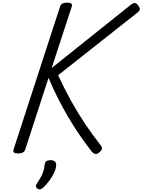

<svg xmlns="http://www.w3.org/2000/svg" viewBox="-20 -1149 1084 1460"><path d="M118 18Q96 18 87 11Q78 4 83 -12L437 -1100Q446 -1129 490 -1129Q535 -1129 526 -1100L373 -632L974 -1112Q993 -1127 1005.5 -1126Q1018 -1125 1032 -1106Q1045 -1088 1043.5 -1077Q1042 -1066 1021 -1050L422 -577Q470 -473 520.5 -382Q571 -291 626 -209Q681 -127 744 -46Q759 -27 755 -14.5Q751 -2 731 13Q715 25 701 20.5Q687 16 677 3Q627 -61 581.5 -128Q536 -195 495 -265Q454 -335 417.5 -408Q381 -481 349 -557L172 -12Q167 3 153.5 10.5Q140 18 118 18ZM267 287Q255 279 253.5 268.5Q252 258 261 246Q279 219 291 197.5Q303 176 310 153Q317 130 320 100Q322 83 333.5 76Q345 69 364 69Q387 69 398 80Q409 91 407 110Q405 135 392 163.5Q379 192 359 219.5Q339 247 316 271Q303 284 291 289Q279 294 267 287Z"/></svg>

Font: Playwrite CU
Style: Regular
Weight: 400
Designer: Veronika Burian, José Scaglione
Foundry: TypeTogether
Version: Version 1.002